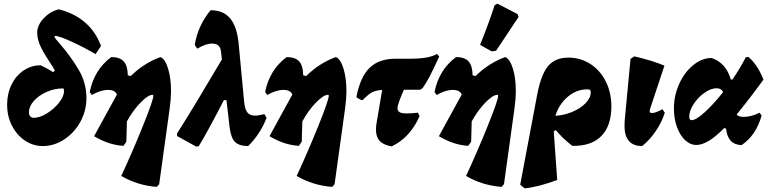

<svg xmlns="http://www.w3.org/2000/svg" viewBox="-20 -793 4228 1053"><path d="M279 -592Q279 -585 309 -552Q370 -481 412 -409.5Q454 -338 454 -255Q454 -186 421 -125.5Q388 -65 332.5 -28.5Q277 8 215 8Q161 8 116 -22.5Q71 -53 45 -105Q19 -157 19 -218Q19 -279 43 -328.5Q67 -378 109.5 -406.5Q152 -435 203 -435Q241 -417 272 -397L281 -407L265 -433Q225 -493 204.5 -534Q184 -575 184 -614Q184 -655 220 -693Q256 -731 303 -742Q476 -697 534 -541L504 -496Q444 -532 374 -564Q304 -596 283 -596Q279 -596 279 -592ZM331 -293Q331 -298 329 -308H324Q279 -308 236 -289Q193 -270 166 -240Q139 -210 139 -178Q139 -147 166 -147Q198 -147 237 -171Q276 -195 303.5 -229.5Q331 -264 331 -293Z M918 -292Q918 -255 911 -201L853 217L840 232Q734 224 645 172Q706 41 763.5 -101.5Q821 -244 821 -268Q821 -273 817 -273Q792 -273 750 -229.5Q708 -186 676 -127L673 -16L657 7Q615 4 577 -8.5Q539 -21 496 -46L621 -274Q617 -287 604 -293.5Q591 -300 573 -300Q532 -300 484 -272L472 -288Q496 -410 590 -480Q637 -480 658.5 -456.5Q680 -433 681 -380L697 -376Q771 -448 860 -480Q886 -469 902 -416.5Q918 -364 918 -292Z M1442 -147Q1426 -104 1399.5 -63.5Q1373 -23 1341 8Q1291 8 1268.5 -15Q1246 -38 1239 -97L1222 -244H1208Q1122 -77 1070 9L1056 11L951 -47V-61Q1043 -206 1169 -420L1197 -467L1192 -510Q1188 -554 1143 -554Q1108 -554 1062 -526L1048 -547Q1066 -654 1135 -737Q1205 -737 1242.5 -692Q1280 -647 1289 -552L1319 -234Q1323 -194 1336.5 -176.5Q1350 -159 1379 -159Q1398 -159 1430 -167Z M1880 -292Q1880 -255 1873 -201L1815 217L1802 232Q1696 224 1607 172Q1668 41 1725.5 -101.5Q1783 -244 1783 -268Q1783 -273 1779 -273Q1754 -273 1712 -229.5Q1670 -186 1638 -127L1635 -16L1619 7Q1577 4 1539 -8.5Q1501 -21 1458 -46L1583 -274Q1579 -287 1566 -293.5Q1553 -300 1535 -300Q1494 -300 1446 -272L1434 -288Q1458 -410 1552 -480Q1599 -480 1620.5 -456.5Q1642 -433 1643 -380L1659 -376Q1733 -448 1822 -480Q1848 -469 1864 -416.5Q1880 -364 1880 -292Z M2389 -483Q2356 -412 2337.5 -376Q2319 -340 2298 -310L2285 -301H2195L2173 -248Q2160 -214 2160 -200Q2160 -184 2172 -177.5Q2184 -171 2212 -171Q2240 -171 2272 -175L2281 -156Q2230 -39 2128 10Q2083 2 2062.5 -20Q2042 -42 2042 -82Q2042 -103 2046 -123L2076 -300Q2039 -297 2019 -286Q1999 -275 1969 -244H1963L1937 -257L1935 -264Q1957 -373 2008 -422Q2059 -471 2150 -471H2226Q2280 -471 2315.5 -477Q2351 -483 2377 -497Z M2809 -292Q2809 -255 2802 -201L2744 217L2731 232Q2625 224 2536 172Q2597 41 2654.5 -101.5Q2712 -244 2712 -268Q2712 -273 2708 -273Q2683 -273 2641 -229.5Q2599 -186 2567 -127L2564 -16L2548 7Q2506 4 2468 -8.5Q2430 -21 2387 -46L2512 -274Q2508 -287 2495 -293.5Q2482 -300 2464 -300Q2423 -300 2375 -272L2363 -288Q2387 -410 2481 -480Q2528 -480 2549.5 -456.5Q2571 -433 2572 -380L2588 -376Q2662 -448 2751 -480Q2777 -469 2793 -416.5Q2809 -364 2809 -292ZM2701 -515 2677 -511 2613 -547Q2658 -658 2693 -765L2708 -773L2818 -716L2824 -700Z M3333 -210Q3333 -103 3278 -47Q3223 9 3119 7Q3065 -34 3028 -80L3017 -72L3036 194Q2931 233 2857 240L2833 220L2925 -268Q2946 -382 2985 -429.5Q3024 -477 3097 -477Q3164 -477 3218 -442Q3272 -407 3302.5 -346Q3333 -285 3333 -210ZM3220 -287Q3220 -296 3216 -299.5Q3212 -303 3201 -303Q3142 -303 3094 -262.5Q3046 -222 3026 -158Q3071 -160 3116.5 -178.5Q3162 -197 3191 -226.5Q3220 -256 3220 -287Z M3405 -103Q3405 -121 3406 -131L3438 -470L3459 -484Q3557 -461 3624 -433L3545 -195Q3543 -187 3543 -184Q3543 -173 3556 -173Q3574 -173 3613 -194L3626 -175Q3610 -123 3576.5 -74Q3543 -25 3502 8Q3405 8 3405 -103Z M4060 -152Q4100 -152 4146 -175L4157 -159Q4126 -50 4047 3Q4008 1 3987.5 -21Q3967 -43 3962 -87L3952 -91Q3905 -43 3867.5 -20.5Q3830 2 3799 2Q3765 2 3737 -24.5Q3709 -51 3692.5 -97Q3676 -143 3676 -198Q3676 -269 3705 -333Q3734 -397 3782 -436Q3830 -475 3883 -475Q3962 -448 3988 -357H3997Q4039 -418 4070 -479L4084 -481Q4135 -439 4167 -356Q4089 -249 4020 -165Q4030 -152 4060 -152ZM3946 -288Q3936 -309 3910 -309Q3879 -309 3843.5 -284Q3808 -259 3784 -222Q3760 -185 3760 -153Q3760 -134 3773 -134Q3797 -134 3844.5 -177Q3892 -220 3946 -288Z"/></svg>

Font: Alegreya Black
Style: Italic
Weight: 900
Italic angle: -7°
Designer: Juan Pablo del Peral
Foundry: Huerta Tipografica
Version: Version 2.007; ttfautohint (v1.6)